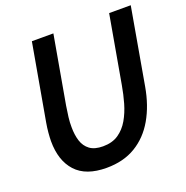

<svg xmlns="http://www.w3.org/2000/svg" viewBox="-128 -817 916 948"><g transform="rotate(-20 330.0 -343.0)"><path d="M274 14Q165.5 14 112.8 -43.8Q60 -101.5 60 -203.5Q60 -220.5 62.2 -246.8Q64.5 -273 69 -298.5L140 -700H253L190 -343Q185 -313 181.8 -286Q178.5 -259 179 -234Q179 -193 189.2 -161Q199.5 -129 224.5 -110.5Q249.5 -92 293.5 -92Q342 -92 374.8 -114.2Q407.5 -136.5 428.8 -173.2Q450 -210 462.8 -254.5Q475.5 -299 483 -343L546 -700H659.5L589 -298.5Q572.5 -204 532 -133.8Q491.5 -63.5 427.2 -24.8Q363 14 274 14Z"/></g></svg>

Font: Cabin SemiCondensedSemiBold
Style: Italic
Weight: 600
Width: 4
Italic angle: -10°
Designer: Pablo Impallari
Foundry: Pablo Impallari. http://www.impallari.com Igino Marini. http://www.ikern.com
Version: Version 3.001